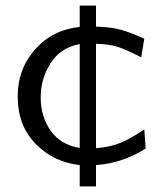

<svg xmlns="http://www.w3.org/2000/svg" viewBox="-20 -581 570 684"><path d="M43 -237Q43 -335 105 -405Q167 -475 264 -485V-561H322V-486Q371 -485 406.5 -476Q442 -467 494 -443L483 -377Q428 -405 398 -414.5Q368 -424 322 -425V-53Q373 -57 410 -72.5Q447 -88 494 -120L499 -52Q415 1 322 7V83H264V7Q171 -3 107 -68.5Q43 -134 43 -237ZM264 -54V-424Q197 -412 161 -357Q125 -302 125 -234Q125 -166 160.5 -115.5Q196 -65 264 -54Z"/></svg>

Font: Coval
Style: Light
Weight: 300
Foundry: Context Ltd
Version: Version 001.000